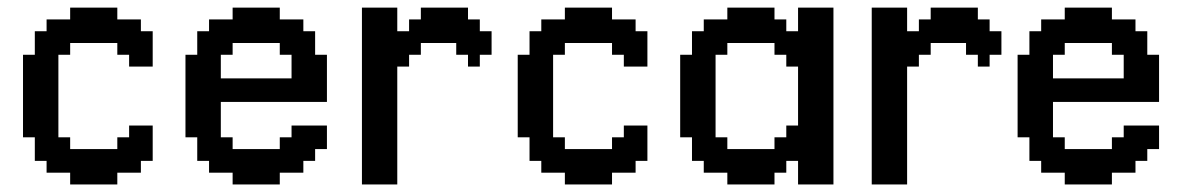

<svg xmlns="http://www.w3.org/2000/svg" viewBox="-20 -489 3134 509"><path d="M166 0V-31.2H103.5V-62.5H72.3V-125H41V-343.8H72.3V-406.2H103.5V-437.5H166V-468.8H291V-437.5H353.5V-406.2H384.8V-312.5H322.3V-343.8H291V-375H166V-343.8H134.8V-125H166V-93.8H291V-125H322.3V-156.2H384.8V-62.5H353.5V-31.2H291V0Z M752.9 -281.2V-343.8H721.7V-375H596.7V-343.8H565.4V-281.2ZM596.7 0V-31.2H534.2V-62.5H502.9V-125H471.7V-343.8H502.9V-406.2H534.2V-437.5H596.7V-468.8H721.7V-437.5H784.2V-406.2H815.4V-343.8H846.7V-218.8H565.4V-125H596.7V-93.8H721.7V-125H752.9V-156.2H846.7V-93.8H815.4V-62.5H784.2V-31.2H721.7V0Z M939.5 0V-468.8H1033.2V-406.2H1064.5V-437.5H1095.7V-468.8H1220.7V-437.5H1252V-406.2H1283.2V-343.8H1252V-312.5H1220.7V-343.8H1189.5V-375H1095.7V-343.8H1064.5V-312.5H1033.2V0Z M1477.5 0V-31.2H1415V-62.5H1383.8V-125H1352.5V-343.8H1383.8V-406.2H1415V-437.5H1477.5V-468.8H1602.5V-437.5H1665V-406.2H1696.3V-312.5H1633.8V-343.8H1602.5V-375H1477.5V-343.8H1446.3V-125H1477.5V-93.8H1602.5V-125H1633.8V-156.2H1696.3V-62.5H1665V-31.2H1602.5V0Z M2033.2 -93.8V-125H2064.5V-156.2H2095.7V-312.5H2064.5V-343.8H2033.2V-375H1908.2V-343.8H1877V-125H1908.2V-93.8ZM1908.2 0V-31.2H1845.7V-62.5H1814.5V-125H1783.2V-343.8H1814.5V-406.2H1845.7V-437.5H1908.2V-468.8H2033.2V-437.5H2064.5V-406.2H2095.7V-468.8H2189.5V0H2095.7V-62.5H2064.5V-31.2H2033.2V0Z M2291 0V-468.8H2384.8V-406.2H2416V-437.5H2447.3V-468.8H2572.3V-437.5H2603.5V-406.2H2634.8V-343.8H2603.5V-312.5H2572.3V-343.8H2541V-375H2447.3V-343.8H2416V-312.5H2384.8V0Z M2959 -281.2V-343.8H2927.7V-375H2802.7V-343.8H2771.5V-281.2ZM2802.7 0V-31.2H2740.2V-62.5H2709V-125H2677.7V-343.8H2709V-406.2H2740.2V-437.5H2802.7V-468.8H2927.7V-437.5H2990.2V-406.2H3021.5V-343.8H3052.7V-218.8H2771.5V-125H2802.7V-93.8H2927.7V-125H2959V-156.2H3052.7V-93.8H3021.5V-62.5H2990.2V-31.2H2927.7V0Z"/></svg>

Font: Terminal Grotesque
Style: Regular
Weight: 400
Designer: Raphaël Bastide
Foundry: http://raphaelbastide.com
Version: Version 1.0